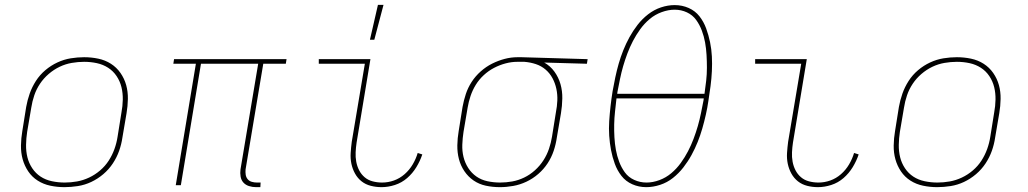

<svg xmlns="http://www.w3.org/2000/svg" viewBox="-20 -764 4240 792"><path d="M246 8Q216 8 187.5 2Q159 -4 135.5 -19Q112 -34 96.5 -57Q81 -80 73.5 -107Q66 -134 66.5 -164Q67 -194 72 -223L88 -323Q93 -351 102.5 -378Q112 -405 128 -430Q144 -455 167 -474.5Q190 -494 217 -506.5Q244 -519 272 -523.5Q300 -528 327 -528Q357 -528 385.5 -522Q414 -516 437.5 -501Q461 -486 477 -463Q493 -440 500.5 -413Q508 -386 507.5 -356Q507 -326 502 -297L485 -197Q481 -169 471.5 -142Q462 -115 445.5 -90Q429 -65 406 -45.5Q383 -26 356.5 -13.5Q330 -1 301.5 3.5Q273 8 246 8ZM247 -11Q272 -11 297.5 -15.5Q323 -20 347.5 -31.5Q372 -43 393 -61Q414 -79 428.5 -101.5Q443 -124 452 -149Q461 -174 465 -200L481 -300Q486 -326 486.5 -353Q487 -380 481 -404.5Q475 -429 461 -450Q447 -471 426 -484.5Q405 -498 379.5 -503.5Q354 -509 327 -509Q302 -509 276 -504.5Q250 -500 226 -488.5Q202 -477 181 -459Q160 -441 145 -418.5Q130 -396 121.5 -371Q113 -346 109 -320L92 -220Q88 -194 87.5 -167Q87 -140 93 -115.5Q99 -91 113 -70Q127 -49 147.5 -35.5Q168 -22 194 -16.5Q220 -11 247 -11Z M1054 8H1036Q1021 8 1007 3.5Q993 -1 984 -11Q975 -21 972.5 -35.5Q970 -50 972 -65L1045 -501H809L726 0H705L788 -501H695L698 -520H1162L1159 -501H1066L993 -65Q992 -54 993.5 -43.5Q995 -33 1001.5 -25Q1008 -17 1018.5 -14Q1029 -11 1040 -11H1055Z M1554 8Q1531 8 1509.5 2.5Q1488 -3 1471.5 -16Q1455 -29 1444.5 -48Q1434 -67 1429.5 -88.5Q1425 -110 1426.5 -133Q1428 -156 1431 -179L1485 -501H1295V-520H1508L1451 -176Q1448 -156 1447 -136Q1446 -116 1449.5 -97Q1453 -78 1461.5 -61.5Q1470 -45 1484 -33Q1498 -21 1517 -16Q1536 -11 1556 -11Q1581 -11 1605 -19.5Q1629 -28 1649 -45.5Q1669 -63 1682.5 -86Q1696 -109 1703 -133L1722 -127Q1713 -100 1697.5 -74.5Q1682 -49 1659.5 -29.5Q1637 -10 1609 -1Q1581 8 1554 8ZM1506 -600 1539 -744H1562L1524 -600Z M2042 8Q2012 8 1984 2Q1956 -4 1933.5 -19.5Q1911 -35 1895.5 -58Q1880 -81 1873 -108Q1866 -135 1866.5 -164.5Q1867 -194 1872 -223L1888 -323Q1893 -350 1901.5 -376Q1910 -402 1925.5 -426Q1941 -450 1963 -469.5Q1985 -489 2010 -501.5Q2035 -514 2061.5 -521Q2088 -528 2115 -528H2131L2404 -520L2401 -501L2225 -506Q2250 -492 2267 -468.5Q2284 -445 2292 -417Q2300 -389 2299.5 -358Q2299 -327 2294 -297L2277 -197Q2273 -169 2264 -142Q2255 -115 2239 -90.5Q2223 -66 2200.5 -46.5Q2178 -27 2151.5 -14.5Q2125 -2 2097 3Q2069 8 2042 8ZM2043 -11Q2068 -11 2093 -15.5Q2118 -20 2142 -31.5Q2166 -43 2186.5 -61.5Q2207 -80 2221.5 -102.5Q2236 -125 2244.5 -150Q2253 -175 2257 -200L2273 -300Q2278 -325 2279 -349.5Q2280 -374 2275 -397.5Q2270 -421 2259 -441.5Q2248 -462 2230.5 -477Q2213 -492 2190.5 -499.5Q2168 -507 2143 -509H2114Q2090 -509 2065.5 -502.5Q2041 -496 2018 -484Q1995 -472 1975.5 -454Q1956 -436 1942.5 -414Q1929 -392 1921 -368Q1913 -344 1909 -320L1892 -220Q1888 -194 1887 -167.5Q1886 -141 1892 -116.5Q1898 -92 1911.5 -71Q1925 -50 1945 -36Q1965 -22 1990.5 -16.5Q2016 -11 2043 -11Z M2646 8Q2615 8 2588 -4Q2561 -16 2543.5 -38.5Q2526 -61 2516 -88.5Q2506 -116 2500.5 -145Q2495 -174 2493 -204Q2491 -234 2493 -264.5Q2495 -295 2498.5 -326Q2502 -357 2507 -388Q2512 -416 2518 -444.5Q2524 -473 2532 -501Q2540 -529 2551 -556.5Q2562 -584 2576.5 -610.5Q2591 -637 2610 -661.5Q2629 -686 2653.5 -705Q2678 -724 2706.5 -733.5Q2735 -743 2763 -743Q2794 -743 2821 -731Q2848 -719 2865.5 -696.5Q2883 -674 2893 -646.5Q2903 -619 2909 -590Q2915 -561 2916.5 -531Q2918 -501 2916.5 -470.5Q2915 -440 2911 -409Q2907 -378 2902 -347Q2898 -319 2891.5 -290.5Q2885 -262 2877 -234Q2869 -206 2858 -178.5Q2847 -151 2832.5 -124.5Q2818 -98 2799 -73.5Q2780 -49 2756 -30Q2732 -11 2703 -1.5Q2674 8 2646 8ZM2526 -377H2886Q2890 -404 2893 -431Q2896 -458 2896 -484.5Q2896 -511 2894.5 -537.5Q2893 -564 2888.5 -589Q2884 -614 2875 -638Q2866 -662 2851.5 -682Q2837 -702 2813.5 -713Q2790 -724 2763 -724Q2737 -724 2709.5 -714Q2682 -704 2660 -685.5Q2638 -667 2621 -643.5Q2604 -620 2591 -595Q2578 -570 2568 -543.5Q2558 -517 2550.5 -491Q2543 -465 2537.5 -438Q2532 -411 2527 -385ZM2647 -11Q2673 -11 2700 -21Q2727 -31 2749 -49.5Q2771 -68 2788 -91.5Q2805 -115 2818 -140Q2831 -165 2841 -191.5Q2851 -218 2858.5 -244Q2866 -270 2871.5 -297Q2877 -324 2882 -350L2883 -358H2523Q2520 -331 2517 -304Q2514 -277 2513.5 -250.5Q2513 -224 2514.5 -197.5Q2516 -171 2520.5 -146Q2525 -121 2534 -97Q2543 -73 2557.5 -53Q2572 -33 2596 -22Q2620 -11 2647 -11Z M3354 8Q3331 8 3309.5 2.5Q3288 -3 3271.5 -16Q3255 -29 3244.5 -48Q3234 -67 3229.5 -88.5Q3225 -110 3226.5 -133Q3228 -156 3231 -179L3285 -501H3095V-520H3308L3251 -176Q3248 -156 3247 -136Q3246 -116 3249.5 -97Q3253 -78 3261.5 -61.5Q3270 -45 3284 -33Q3298 -21 3317 -16Q3336 -11 3356 -11Q3381 -11 3405 -19.5Q3429 -28 3449 -45.5Q3469 -63 3482.5 -86Q3496 -109 3503 -133L3522 -127Q3513 -100 3497.5 -74.5Q3482 -49 3459.5 -29.5Q3437 -10 3409 -1Q3381 8 3354 8Z M3846 8Q3816 8 3787.5 2Q3759 -4 3735.5 -19Q3712 -34 3696.5 -57Q3681 -80 3673.5 -107Q3666 -134 3666.5 -164Q3667 -194 3672 -223L3688 -323Q3693 -351 3702.5 -378Q3712 -405 3728 -430Q3744 -455 3767 -474.5Q3790 -494 3817 -506.5Q3844 -519 3872 -523.5Q3900 -528 3927 -528Q3957 -528 3985.5 -522Q4014 -516 4037.5 -501Q4061 -486 4077 -463Q4093 -440 4100.5 -413Q4108 -386 4107.5 -356Q4107 -326 4102 -297L4085 -197Q4081 -169 4071.5 -142Q4062 -115 4045.5 -90Q4029 -65 4006 -45.5Q3983 -26 3956.5 -13.5Q3930 -1 3901.5 3.5Q3873 8 3846 8ZM3847 -11Q3872 -11 3897.5 -15.5Q3923 -20 3947.5 -31.5Q3972 -43 3993 -61Q4014 -79 4028.5 -101.5Q4043 -124 4052 -149Q4061 -174 4065 -200L4081 -300Q4086 -326 4086.5 -353Q4087 -380 4081 -404.5Q4075 -429 4061 -450Q4047 -471 4026 -484.5Q4005 -498 3979.5 -503.5Q3954 -509 3927 -509Q3902 -509 3876 -504.5Q3850 -500 3826 -488.5Q3802 -477 3781 -459Q3760 -441 3745 -418.5Q3730 -396 3721.5 -371Q3713 -346 3709 -320L3692 -220Q3688 -194 3687.5 -167Q3687 -140 3693 -115.5Q3699 -91 3713 -70Q3727 -49 3747.5 -35.5Q3768 -22 3794 -16.5Q3820 -11 3847 -11Z"/></svg>

Font: Iosevka Thin Extended
Style: Italic
Weight: 100
Width: 7
Italic angle: -9°
Monospace: yes
Designer: Belleve Invis
Foundry: Belleve Invis
Version: Version 32.5.0; ttfautohint (v1.8.4)